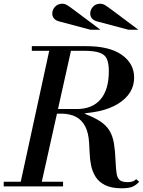

<svg xmlns="http://www.w3.org/2000/svg" viewBox="-21 -1002 768 1032"><path d="M85 0 249 -754H366L198 0ZM-1 0V-25H318V0ZM633 10Q577 10 543 -7.5Q509 -25 492 -53Q475 -81 468.5 -113.5Q462 -146 461 -177.5Q460 -209 458 -233Q455 -289 436.5 -323.5Q418 -358 387.5 -374Q357 -390 315 -390L438 -393V-389Q490 -369 521 -347.5Q552 -326 568.5 -298Q585 -270 591.5 -231Q598 -192 600 -138Q602 -97 605.5 -71.5Q609 -46 622 -34.5Q635 -23 665 -23Q681 -23 691.5 -26.5Q702 -30 711 -39L727 -25Q713 -9 693.5 0.5Q674 10 633 10ZM207 -391V-416H392Q475 -416 519.5 -468Q564 -520 564 -620Q564 -660 554 -684Q544 -708 515 -718.5Q486 -729 429 -729H150V-754H441Q568 -754 634 -707Q700 -660 700 -585Q700 -498 614 -444.5Q528 -391 371 -391ZM670 -842 504 -886Q484 -891 474 -902Q464 -913 464 -929Q464 -950 479 -966Q494 -982 518 -982Q531 -982 543.5 -974.5Q556 -967 584 -946L723 -842ZM466 -842 300 -886Q280 -891 270 -902Q260 -913 260 -929Q260 -950 275 -966Q290 -982 314 -982Q327 -982 339.5 -974.5Q352 -967 380 -946L519 -842Z"/></svg>

Font: Libre Bodoni
Style: Italic
Weight: 400
Italic angle: -13°
Designer: Pablo Impallari, Rodrigo Fuenzalida
Foundry: Impallari Type
Version: Version 2.005;gftools[0.9.23]